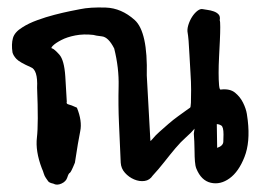

<svg xmlns="http://www.w3.org/2000/svg" viewBox="-20 -497 732 518"><path d="M376 -293.5 385.7 -117.7Q385.7 -114.7 392.3 -123Q398.9 -131.3 409.9 -141.1Q420.9 -150.9 434.3 -162.6Q447.8 -174.3 460.4 -183.3Q473.1 -192.4 482.4 -199.2Q491.7 -206.1 492.2 -206.1Q494.6 -206.1 495.1 -219.7Q495.6 -233.4 495.6 -254.4Q495.6 -275.4 493.9 -300.3Q492.2 -325.2 491.2 -347.7Q490.2 -370.1 488.8 -387Q487.3 -403.8 486.3 -408.2Q484.4 -417 488 -429.2Q491.7 -441.4 498.3 -451.7Q504.9 -461.9 512.9 -468Q521 -474.1 527.8 -472.2Q532.2 -471.2 540.3 -470.2Q548.3 -469.2 556.6 -466.3Q564.9 -463.4 569.8 -458Q574.7 -452.6 572.8 -442.4Q574.2 -439.5 574.2 -424.1Q574.2 -408.7 573.2 -387.7Q572.3 -366.7 571 -343.5Q569.8 -320.3 569.8 -300.5Q569.8 -280.8 571 -267.3Q572.3 -253.9 575.7 -255.4Q600.1 -258.3 614 -247.1Q627.9 -235.8 635.7 -220Q643.6 -204.1 646 -189.7Q648.4 -175.3 648.4 -172.4Q655.3 -113.3 639.6 -73.5Q624 -33.7 599.4 -15.9Q574.7 2 548.8 -3.9Q522.9 -9.8 509.8 -42Q506.8 -49.3 505.9 -61.8Q504.9 -74.2 504.9 -88.4Q504.9 -102.5 504.2 -115.2Q503.4 -127.9 502.9 -136.7L504.9 -149.9Q496.6 -139.6 482.2 -127Q467.8 -114.3 453.4 -97.2Q439 -80.1 423.1 -59.8Q407.2 -39.6 392.1 -23.4Q383.8 -10.7 370.1 -8.8Q356.4 -6.8 342 -12.9Q327.6 -19 317.1 -30.8Q306.6 -42.5 305.7 -58.1Q303.2 -114.3 301 -164.1Q298.8 -213.9 300 -263.7Q301.3 -313.5 288.1 -366.2Q272.5 -397 254.9 -398.9Q237.3 -400.9 231.9 -402.8Q205.6 -405.8 183.1 -401.4Q160.6 -397 145.3 -388.9Q129.9 -380.9 122.8 -373.8Q115.7 -366.7 121.1 -366.2Q126.5 -364.7 139.9 -349.9Q153.3 -335 156.2 -290.5L160.2 -222.7Q158.2 -216.8 164.8 -215.3Q171.4 -213.9 187.5 -206.5Q202.1 -170.4 196.5 -143.3Q190.9 -116.2 182.1 -58.1Q171.4 -31.7 168.2 -30.5Q165 -29.3 161.6 -18.3Q158.2 -7.3 145.8 -1.7Q133.3 3.9 124 -1.5Q112.8 -3.9 110.1 -7.8Q107.4 -11.7 103.8 -16.8Q100.1 -22 98.1 -28.8Q96.2 -35.6 92.8 -43Q75.2 -89.4 79.6 -126Q84 -162.6 80.1 -260.3Q82.5 -309.1 62.5 -315.9Q32.7 -329.1 24.4 -337.9Q16.1 -346.7 13.7 -355.5Q10.3 -377.9 14.9 -394.3Q19.5 -410.6 40.5 -423.3Q57.1 -434.1 80.6 -442.6Q104 -451.2 126.7 -457Q149.4 -462.9 168.5 -466.8Q187.5 -470.7 195.8 -472.2Q223.1 -478 265.4 -476.6Q307.6 -475.1 343.3 -443.1Q378.9 -411.1 376 -293.5ZM565.9 -98.1Q582 -103.5 582.5 -114.7Q583 -126 583 -134.3Q583 -154.8 576.9 -158.4Q570.8 -162.1 564.9 -162.1Z"/></svg>

Font: AKL 022
Style: Regular
Weight: 400
Designer: AKL
Foundry: AKL
Version: Version 2.053;August 19, 2024;FontCreator 13.0.0.2675 64-bit